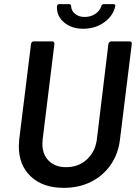

<svg xmlns="http://www.w3.org/2000/svg" viewBox="-20 -900 657 928"><path d="M71 -193Q71 -203 73 -227L130 -688Q131 -693 134.5 -696.5Q138 -700 143 -700H232Q243 -700 243 -688L186 -225Q185 -218 185 -204Q185 -153 216 -122.5Q247 -92 300 -92Q359 -92 399.5 -129Q440 -166 448 -225L504 -688Q505 -693 509 -696.5Q513 -700 518 -700H607Q612 -700 615 -696.5Q618 -693 617 -688L560 -227Q552 -157 515 -103.5Q478 -50 419.5 -21Q361 8 288 8Q188 8 129.5 -46.5Q71 -101 71 -193ZM255 -866Q255 -880 267 -880H314Q324 -880 324 -869Q325 -847 343.5 -832.5Q362 -818 389 -818Q418 -818 440 -832.5Q462 -847 469 -869Q472 -880 482 -880H527Q539 -880 537 -870Q527 -823 483.5 -792Q440 -761 382 -761Q327 -761 291 -790.5Q255 -820 255 -866Z"/></svg>

Font: Barlow SemiBold
Style: Italic
Weight: 600
Italic angle: -7°
Designer: Jeremy Tribby
Foundry: Tribby Type
Version: Version 1.408